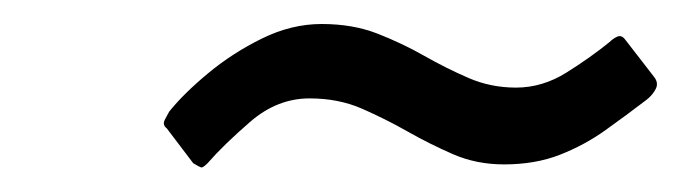

<svg xmlns="http://www.w3.org/2000/svg" viewBox="-20 -673 567 160"><path d="M519 -590Q502 -577 484.5 -564.5Q467 -552 446.5 -544Q426 -536 400 -536Q377 -536 357.5 -544.5Q338 -553 319.5 -563.5Q301 -574 281.5 -582.5Q262 -591 238 -591Q211 -591 188.5 -571.5Q166 -552 153 -537Q149 -533 147.5 -533.5Q146 -534 141 -537L119 -566Q115 -569 117.5 -573.5Q120 -578 121 -580Q133 -595 153.5 -612Q174 -629 198.5 -641Q223 -653 248 -653Q274 -653 294.5 -645Q315 -637 333.5 -626.5Q352 -616 370.5 -608Q389 -600 410 -600Q432 -600 452 -612.5Q472 -625 488 -638Q491 -641 494.5 -642.5Q498 -644 501 -640L525 -609Q529 -604 526.5 -599Q524 -594 519 -590Z"/></svg>

Font: Glory Medium
Style: Italic
Weight: 500
Italic angle: -12°
Version: Version 1.011